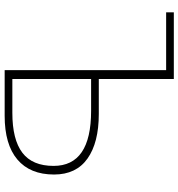

<svg xmlns="http://www.w3.org/2000/svg" viewBox="9 -775 766 824"><g transform="rotate(90 392.0 -363.0)"><path d="M281 -693H33V-726H319V-404H469Q592 -404 660.5 -355.5Q729 -307 729 -212Q729 -109 664.5 -54.5Q600 0 477 0H281ZM692 -210Q692 -371 456 -371H319V-33H464Q579 -33 635.5 -76Q692 -119 692 -210Z"/></g></svg>

Font: Merged Yaku Han JP Thin
Style: Regular
Weight: 250
Designer: Ryoko NISHIZUKA 西塚涼子 (kana, bopomofo & ideographs); Paul D. Hunt (Latin, Greek & Cyrillic); Sandoll Communications 산돌커뮤니
Foundry: Adobe
Version: Version 2.004